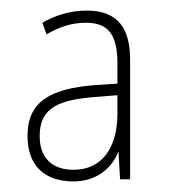

<svg xmlns="http://www.w3.org/2000/svg" viewBox="-20 -742 321 363"><path d="M144 -722C111 -722 83 -712 60 -699L68 -677C90 -690 114 -699 142 -699C183 -699 202 -679 202 -622V-584L158 -581C75 -574 32 -550 32 -485C32 -428 65 -399 119 -399C157 -399 190 -419 204 -456L207 -403H226V-629C226 -687 204 -722 144 -722ZM165 -559 202 -562V-527C202 -463 173 -421 119 -421C79 -421 55 -443 55 -485C55 -539 92 -554 165 -559Z"/></svg>

Font: Noto Sans Hebrew Condensed Thin
Style: Regular
Weight: 100
Width: 3
Designer: Monotype Design Team
Foundry: Monotype Imaging Inc.
Version: Version 2.004